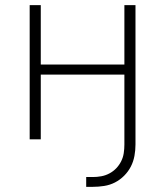

<svg xmlns="http://www.w3.org/2000/svg" viewBox="-20 -540 640 744"><path d="M314 184V146H340Q356 146 372.5 143Q389 140 404 132Q419 124 430.5 112Q442 100 449.5 85Q457 70 459.5 53.5Q462 37 462 20V-251H138V0H95V-520H138V-290H462V-520H505V20Q505 42 501 64Q497 86 487 105.5Q477 125 461 141Q445 157 425.5 167Q406 177 384 180.5Q362 184 340 184Z"/></svg>

Font: Iosevka SS04 XLt Ex
Style: Regular
Weight: 200
Width: 7
Monospace: yes
Designer: Belleve Invis
Foundry: Belleve Invis
Version: Version 19.0.0; ttfautohint (v1.8.4)